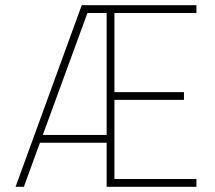

<svg xmlns="http://www.w3.org/2000/svg" viewBox="-20 -720 827 740"><path d="M40 0 295 -700H737V-670H421V-365H689V-335H421V-30H737V0H391V-170H134L72 0ZM145 -200H391V-670H317Z"/></svg>

Font: Urbanist Thin
Style: Regular
Weight: 100
Designer: Corey Hu
Foundry: Corey Hu
Version: Version 1.330; ttfautohint (v1.8.4.7-5d5b)